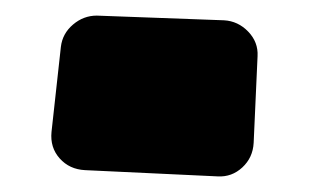

<svg xmlns="http://www.w3.org/2000/svg" viewBox="-20 -482 396 246"><path d="M305 -299Q304 -280 290.5 -267.5Q277 -255 259 -256L89 -264Q69 -265 56.5 -279Q44 -293 46 -313L58 -422Q60 -439 73.5 -450.5Q87 -462 104 -462L267 -456Q285 -455 298 -441.5Q311 -428 310 -410Z"/></svg>

Font: d puntillas B to tiptoe
Style: Regular
Weight: 400
Designer: deFharo
Foundry: deFharo.com
Version: Version 1.001 2012